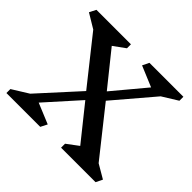

<svg xmlns="http://www.w3.org/2000/svg" viewBox="-178 -1009 1232 1232"><g transform="rotate(45 438.0 -393.0)"><path d="M827 0H514V-36L593 -95L408 -326L208 -103L348 -45L325 0H18V-36L129 -105L371 -371L124 -682L26 -741L49 -786H362V-750L282 -692L466 -463L649 -682L508 -741L530 -786H838V-750L733 -685L504 -416L755 -100L849 -45Z"/></g></svg>

Font: InknutAntiqua
Style: Medium
Weight: 500
Designer: Claus Eggers Srensen
Foundry: Claus Eggers Srensen
Version: Version 1.000; ttfautohint (v1.2) -l 7 -r 28 -G 50 -x 13 -D 